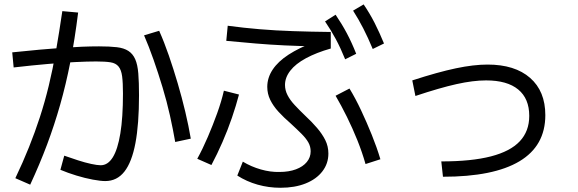

<svg xmlns="http://www.w3.org/2000/svg" viewBox="-20 -866 2680 890"><path d="M260 -78.9 277.8 -144.4Q308.9 -133.3 341.7 -122.8Q374.4 -112.2 402.8 -106.1Q431.1 -100 446.7 -100Q480 -100 502.8 -136.7Q525.6 -173.3 537.8 -247.2Q550 -321.1 550 -432.2Q550 -482.2 546.1 -512.2Q542.2 -542.2 529.4 -557.8Q516.7 -573.3 492.2 -577.2Q467.8 -581.1 425.6 -581.1Q385.6 -581.1 328.9 -578.3Q272.2 -575.6 201.1 -569.4Q130 -563.3 43.3 -553.3L36.7 -623.3Q175.6 -637.8 270.6 -644.4Q365.6 -651.1 438.9 -651.1Q488.9 -651.1 521.7 -647.2Q554.4 -643.3 575 -630Q595.6 -616.7 606.7 -591.7Q617.8 -566.7 621.1 -525.6Q624.4 -484.4 624.4 -424.4Q624.4 -291.1 607.8 -202.8Q591.1 -114.4 556.7 -70.6Q522.2 -26.7 467.8 -26.7Q446.7 -26.7 410.6 -33.3Q374.4 -40 334.4 -52.2Q294.4 -64.4 260 -78.9ZM51.1 -40Q86.7 -114.4 114.4 -183.9Q142.2 -253.3 165 -323.3Q187.8 -393.3 206.1 -468.9Q224.4 -544.4 239.4 -630Q254.4 -715.6 268.9 -814.4L342.2 -807.8Q326.7 -683.3 306.1 -578.9Q285.6 -474.4 258.9 -380.6Q232.2 -286.7 198.3 -196.1Q164.4 -105.6 120 -10ZM792.2 -207.8Q782.2 -265.6 767.8 -330.6Q753.3 -395.6 733.3 -461.7Q713.3 -527.8 691.7 -589.4Q670 -651.1 647.8 -702.2L717.8 -723.3Q741.1 -671.1 762.8 -608.3Q784.4 -545.6 803.9 -479.4Q823.3 -413.3 838.9 -347.8Q854.4 -282.2 864.4 -223.3Z M1080 -52.2 1105.6 -116.7Q1144.4 -93.3 1188.9 -80.6Q1233.3 -67.8 1275.6 -68.9Q1318.9 -68.9 1351.7 -81.1Q1384.4 -93.3 1402.2 -115Q1420 -136.7 1420 -164.4Q1420 -186.7 1409.4 -205.6Q1398.9 -224.4 1377.8 -245.6Q1356.7 -266.7 1327.8 -293.3Q1295.6 -321.1 1271.1 -347.8Q1246.7 -374.4 1232.8 -402.8Q1218.9 -431.1 1218.9 -463.3Q1218.9 -505.6 1243.9 -543.3Q1268.9 -581.1 1317.8 -612.8Q1366.7 -644.4 1436.7 -671.1L1448.9 -651.1Q1367.8 -652.2 1298.9 -655.6Q1230 -658.9 1165 -664.4Q1100 -670 1028.9 -676.7L1035.6 -746.7Q1110 -736.7 1183.3 -730.6Q1256.7 -724.4 1337.8 -721.7Q1418.9 -718.9 1513.3 -717.8V-641.1Q1446.7 -622.2 1398.3 -596.1Q1350 -570 1325.6 -538.3Q1301.1 -506.7 1301.1 -472.2Q1301.1 -447.8 1312.8 -425Q1324.4 -402.2 1346.1 -378.9Q1367.8 -355.6 1395.6 -328.9Q1425.6 -301.1 1449.4 -273.3Q1473.3 -245.6 1487.8 -216.7Q1502.2 -187.8 1502.2 -154.4Q1502.2 -107.8 1474.4 -71.7Q1446.7 -35.6 1396.7 -15.6Q1346.7 4.4 1280 4.4Q1225.6 4.4 1174.4 -10Q1123.3 -24.4 1080 -52.2ZM894.4 -130Q920 -176.7 943.3 -231.1Q966.7 -285.6 986.7 -341.1Q1006.7 -396.7 1017.8 -445.6L1087.8 -427.8Q1074.4 -376.7 1055 -320Q1035.6 -263.3 1011.1 -207.2Q986.7 -151.1 960 -101.1ZM1674.4 -105.6Q1658.9 -160 1636.7 -215.6Q1614.4 -271.1 1588.3 -323.9Q1562.2 -376.7 1535.6 -422.2L1600 -455.6Q1627.8 -410 1653.9 -354.4Q1680 -298.9 1703.3 -241.1Q1726.7 -183.3 1743.3 -127.8ZM1580 -591.1Q1558.9 -643.3 1536.1 -685.6Q1513.3 -727.8 1486.7 -766.7L1535.6 -797.8Q1564.4 -755.6 1587.8 -711.7Q1611.1 -667.8 1631.1 -616.7ZM1707.8 -638.9Q1685.6 -692.2 1663.9 -734.4Q1642.2 -776.7 1616.7 -816.7L1665.6 -845.6Q1694.4 -803.3 1716.7 -759.4Q1738.9 -715.6 1760 -664.4Z M2025.6 -117.8Q2165.6 -117.8 2255.6 -141.1Q2345.6 -164.4 2389.4 -211.1Q2433.3 -257.8 2433.3 -328.9Q2433.3 -408.9 2382.2 -451.1Q2331.1 -493.3 2233.3 -493.3Q2173.3 -493.3 2096.1 -476.1Q2018.9 -458.9 1905.6 -421.1L1891.1 -493.3Q2011.1 -532.2 2093.3 -549.4Q2175.6 -566.7 2240 -566.7Q2366.7 -566.7 2437.2 -505Q2507.8 -443.3 2507.8 -332.2Q2507.8 -190 2387.8 -118.3Q2267.8 -46.7 2033.3 -46.7Z"/></svg>

Font: Paperlogy 4 Regular
Style: Regular
Weight: 400
Designer: redesigned by Lee Juim, glyphs from Gmarket Sans & Montserrat
Foundry: PT&
Version: Version 1.001